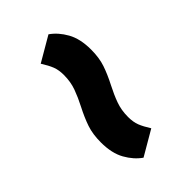

<svg xmlns="http://www.w3.org/2000/svg" viewBox="-7 -613 614 614"><g transform="rotate(45 300.0 -306.0)"><path d="M416 -212Q379 -212 351 -221.5Q323 -231 290 -248Q263 -262 237 -271.5Q211 -281 180 -281Q157 -281 140.5 -274.5Q124 -268 102 -254L53 -338Q71 -364 103 -382Q135 -400 184 -400Q221 -400 249 -390.5Q277 -381 310 -364Q337 -350 363 -340.5Q389 -331 420 -331Q443 -331 459.5 -337.5Q476 -344 498 -358L547 -274Q529 -248 497 -230Q465 -212 416 -212Z"/></g></svg>

Font: IBM Plex Sans Devanagari
Style: Bold
Weight: 700
Designer: Mike Abbink, Paul van der Laan, Pieter van Rosmalen, Erin McLaughlin
Foundry: Bold Monday
Version: Version 1.1